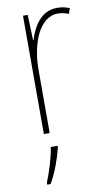

<svg xmlns="http://www.w3.org/2000/svg" viewBox="-87 -578 469 842"><g transform="rotate(-10 148.0 -157.0)"><path d="M229 -535C157 -535 121 -470 104 -414H102L98 -527H77V0H103V-283C103 -394 145 -510 229 -510C248 -510 264 -505 277 -500L285 -524C268 -532 248 -535 229 -535ZM127 70V61H97C92 102 68 178 53 212V221H68C95 175 115 118 127 70Z"/></g></svg>

Font: Noto Sans Condensed Thin
Style: Regular
Weight: 100
Width: 3
Designer: Monotype Design Team
Foundry: Monotype Imaging Inc.
Version: Version 2.013